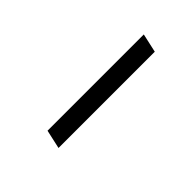

<svg xmlns="http://www.w3.org/2000/svg" viewBox="40 -660 519 519"><g transform="rotate(-45 300.0 -400.0)"><path d="M129 -373 141 -427H509L497 -373Z"/></g></svg>

Font: Victor Mono Thin ExtraLight
Style: Italic
Weight: 250
Italic angle: -12°
Monospace: yes
Version: Version 1.561;gftools[0.9.30]